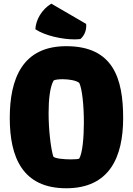

<svg xmlns="http://www.w3.org/2000/svg" viewBox="-20 -1006 717 1036"><path d="M337.4 9.8C571.3 9.8 644.5 -158.7 644.5 -369.1C644.5 -583 590.8 -756.8 337.4 -756.8C102.1 -756.8 32.7 -583 32.7 -369.1C32.7 -156.7 102.1 9.8 337.4 9.8ZM267.6 -161.1C253.9 -206.5 242.2 -304.7 242.2 -396C242.2 -469.2 249.5 -537.6 269.5 -571.8C277.3 -576.2 296.9 -578.6 318.8 -578.6C354 -578.1 390.6 -572.3 407.7 -558.6C423.8 -525.4 432.6 -434.1 432.6 -345.2C432.6 -261.7 424.8 -180.2 407.7 -150.4C403.8 -147.5 384.8 -146 361.8 -146C324.7 -146 277.3 -150.4 267.6 -161.1ZM382.3 -793.5C393.6 -793.5 404.3 -794.4 413.6 -795.4C436.5 -814 448.2 -846.2 444.8 -877L256.8 -986.3C204.6 -954.6 172.9 -897.9 170.9 -848.1C224.6 -812.5 317.4 -793.5 382.3 -793.5Z"/></svg>

Font: Kavoon
Style: Regular
Weight: 400
Designer: Viktoriya Grabowska
Foundry: Viktoriya Grabowska
Version: Version 1.002